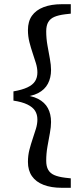

<svg xmlns="http://www.w3.org/2000/svg" viewBox="-20 -735 389 914"><path d="M44 -256V-300Q85 -307 110.5 -319Q136 -331 147 -348.5Q158 -366 158 -390Q158 -411 151 -434Q144 -457 135.5 -482Q127 -507 120 -534.5Q113 -562 113 -592Q113 -633 132 -660Q151 -687 187.5 -701Q224 -715 274 -715H317V-670L290 -667Q258 -663 238.5 -654.5Q219 -646 209.5 -629.5Q200 -613 200 -586Q200 -552 206 -518.5Q212 -485 217.5 -455Q223 -425 223 -402Q223 -365 208 -336.5Q193 -308 161 -291.5Q129 -275 78 -273V-283Q129 -281 161 -264.5Q193 -248 208 -220Q223 -192 223 -154Q223 -131 217.5 -101.5Q212 -72 206 -38Q200 -4 200 30Q200 57 209.5 73.5Q219 90 238.5 98.5Q258 107 290 111L317 114V159H274Q224 159 187.5 145Q151 131 132 103.5Q113 76 113 36Q113 5 120 -22Q127 -49 135.5 -74Q144 -99 151 -122Q158 -145 158 -166Q158 -190 147 -207.5Q136 -225 110.5 -237.5Q85 -250 44 -256Z"/></svg>

Font: Source Serif 4 18pt Medium
Style: Regular
Weight: 500
Designer: Frank Grießhammer
Foundry: Adobe Systems Incorporated
Version: Version 4.004;hotconv 1.0.116;makeotfexe 2.5.65601